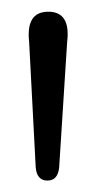

<svg xmlns="http://www.w3.org/2000/svg" viewBox="-20 -794 169 336"><path d="M63 -478Q44.5 -478 42.5 -501L31 -720.5Q25 -773.5 64.5 -773.5Q104 -773.5 97.5 -720.5L83.5 -500.5Q81 -478 63 -478Z"/></svg>

Font: Fraunces 72pt SuperSoft Light
Style: Regular
Weight: 300
Version: Version 1.000;[0bf87f6ff]